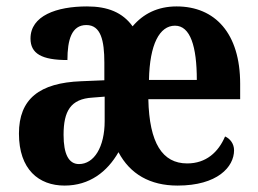

<svg xmlns="http://www.w3.org/2000/svg" viewBox="-20 -568 804 598"><path d="M181 10C259 10 314 -33 349 -94C385 -26 447 10 533 10C657 10 709 -48 709 -100C709 -120 697 -136 681 -143C660 -94 622 -59 563 -59C486 -59 445 -122 442 -259H728V-307C728 -464 650 -548 530 -548C471 -548 426 -525 393 -486C362 -529 316 -548 251 -548C156 -548 75 -519 75 -448C75 -401 110 -381 190 -381C190 -444 203 -490 249 -490C294 -490 305 -442 305 -373V-318L233 -315C103 -310 39 -260 39 -152C39 -40 101 10 181 10ZM593 -319H444C446 -430 477 -488 525 -488C573 -488 593 -423 593 -319ZM226 -57C194 -57 178 -88 178 -148C178 -222 200 -260 268 -264L306 -267V-191C306 -110 273 -57 226 -57Z"/></svg>

Font: Noto Serif Tamil Condensed
Style: Bold
Weight: 700
Width: 3
Designer: Indian Type Foundry, Tom Grace, and the Monotype Design Team
Foundry: Monotype Imaging Inc.
Version: Version 2.004